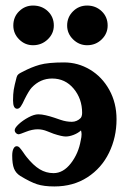

<svg xmlns="http://www.w3.org/2000/svg" viewBox="-20 -657 464 692"><path d="M24 0ZM53 -23Q37 -33 30.5 -49.5Q24 -66 24 -96Q24 -112 28.5 -121Q33 -130 40 -130Q46 -130 51 -124.5Q56 -119 63 -109Q71 -97 76 -91Q100 -61 123 -47Q146 -33 173 -33Q208 -33 235.5 -68.5Q263 -104 271 -151Q274 -163 274 -173Q274 -179 272 -187Q261 -177 245.5 -171Q230 -165 217 -165Q203 -165 173 -175Q167 -177 150 -184Q133 -191 116 -191Q96 -191 73.5 -182Q51 -173 48 -173Q42 -173 37.5 -177.5Q33 -182 33 -188Q33 -196 47.5 -209.5Q62 -223 82.5 -234Q103 -245 118 -245Q130 -245 145 -241.5Q160 -238 175 -233Q178 -232 198.5 -225Q219 -218 239 -218Q248 -218 256 -221.5Q264 -225 269 -230Q272 -232 274 -237.5Q276 -243 276 -250Q276 -301 245.5 -337.5Q215 -374 168 -374Q125 -374 94 -341Q84 -330 69 -300Q61 -282 55 -273.5Q49 -265 42 -265Q27 -265 27 -295Q27 -318 29.5 -333.5Q32 -349 40 -379Q42 -386 46.5 -389.5Q51 -393 56 -395.5Q61 -398 63 -399Q93 -415 123 -423.5Q153 -432 211 -432Q261 -432 304.5 -406Q348 -380 374 -333Q400 -286 400 -227Q400 -162 373 -106.5Q346 -51 295 -18Q244 15 176 15Q138 15 113.5 7Q89 -1 53 -23ZM28 -565Q28 -596 49 -616.5Q70 -637 99 -637Q131 -637 152.5 -616.5Q174 -596 174 -565Q174 -536 152 -515Q130 -494 99 -494Q70 -494 49 -515Q28 -536 28 -565ZM222 -565Q222 -595 243 -616Q264 -637 294 -637Q325 -637 346.5 -616.5Q368 -596 368 -565Q368 -536 346.5 -515Q325 -494 294 -494Q265 -494 243.5 -515Q222 -536 222 -565Z"/></svg>

Font: EB Garamond
Style: Bold
Weight: 700
Designer: Georg Duffner and Octavio Pardo
Foundry: Georg Duffner
Version: Version 1.000; ttfautohint (v1.6)